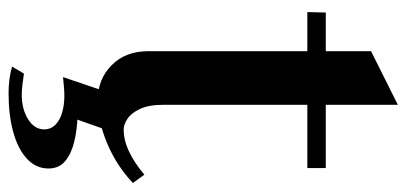

<svg xmlns="http://www.w3.org/2000/svg" viewBox="-264 -442 926 437"><g transform="rotate(90 198.5 -224.0)"><path d="M208 16Q161 16 129 -15.5Q97 -47 97 -99V-472L109 -461H8L9 -503H109L97 -492V-606L219 -667V-492L208 -503H363V-461H208L219 -472V-134Q219 -100 228.5 -80Q238 -60 251 -51.5Q264 -43 275 -43Q300 -43 326 -55.5Q352 -68 378 -90L397 -64Q358 -27 307 -5.5Q256 16 208 16ZM193 219Q177 219 161 217Q145 215 132 211L148 184Q161 186 173.5 187.5Q186 189 196 189Q229 189 252 174.5Q275 160 275 138Q275 123 264.5 112.5Q254 102 236.5 97Q219 92 198 92Q190 92 178.5 93Q167 94 156 95L196 -23H283L249 73L245 62Q276 63 303 69.5Q330 76 347 90Q364 104 364 128Q364 157 341.5 177.5Q319 198 280.5 208.5Q242 219 193 219Z"/></g></svg>

Font: Wittgenstein SemiBold
Style: Regular
Weight: 600
Designer: Jörg Drees
Foundry: Jörg Drees
Version: Version 1.500